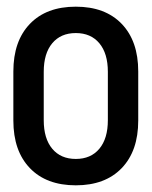

<svg xmlns="http://www.w3.org/2000/svg" viewBox="-20 -540 454 575"><path d="M394 -179Q394 -88 344.5 -36.5Q295 15 207 15Q119 15 69.5 -36.5Q20 -88 20 -179V-326Q20 -417 69.5 -468.5Q119 -520 207 -520Q295 -520 344.5 -468.5Q394 -417 394 -326ZM303 -325Q303 -380 277.5 -410.5Q252 -441 207 -441Q162 -441 136.5 -410.5Q111 -380 111 -325V-180Q111 -125 136.5 -94.5Q162 -64 207 -64Q252 -64 277.5 -94.5Q303 -125 303 -180Z"/></svg>

Font: Akshar
Style: Regular
Weight: 400
Designer: Tall Chai
Foundry: Tall Chai
Version: Version 1.000